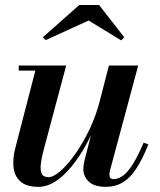

<svg xmlns="http://www.w3.org/2000/svg" viewBox="-20 -714 621 744"><path d="M129 10Q83 10 59.8 -10.2Q36.5 -30.5 32.5 -64.8Q28.5 -99 39.5 -141L117 -440.5H52.5V-460H236.5L153.5 -149.5Q142.5 -110.5 138.8 -83.2Q135 -56 141.2 -41.8Q147.5 -27.5 168 -27.5Q187 -27.5 215 -52Q243 -76.5 272.5 -118.5Q302 -160.5 327.5 -214.2Q353 -268 368 -327H383Q372.5 -284 353.8 -237.5Q335 -191 310.2 -147Q285.5 -103 256.2 -67.5Q227 -32 194.8 -11Q162.5 10 129 10ZM390 10Q345.5 10 324.2 -10.2Q303 -30.5 303 -58Q303 -65 304.2 -74.8Q305.5 -84.5 307.5 -92.5L402 -460H515.5L406.5 -54.5Q405.5 -50 404.8 -45.2Q404 -40.5 404 -37Q404 -20 420 -20Q438.5 -20 457 -33.5Q475.5 -47 494.8 -77.8Q514 -108.5 536.5 -161L555 -154.5Q532 -97 508.2 -60.8Q484.5 -24.5 455.8 -7.2Q427 10 390 10ZM157 -558.5 146 -569.5 287 -694.5H364L461.5 -569.5L449.5 -557.5L323.5 -634.5Z"/></svg>

Font: Bodoni Moda 11pt SemiBold
Style: Italic
Weight: 600
Italic angle: -13°
Designer: Owen Earl
Foundry: indestructible type
Version: Version 2.004